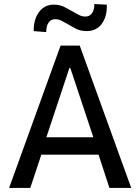

<svg xmlns="http://www.w3.org/2000/svg" viewBox="-20 -931 695 951"><path d="M25 0 280 -705H375L630 0H522L457 -199L499 -165H155L196 -199L130 0ZM324 -595 203 -231 187 -251H466L449 -231L328 -595ZM209 -772 147 -777Q146 -834 173 -871Q200 -908 247 -908Q279 -908 303.5 -894Q328 -880 342 -873Q351 -868 368 -858.5Q385 -849 403 -849Q424 -849 436 -866Q448 -883 447 -911L509 -908Q511 -850 484.5 -813.5Q458 -777 409 -777Q377 -777 352.5 -790.5Q328 -804 318 -810Q307 -816 289 -826Q271 -836 253 -836Q232 -836 220.5 -819Q209 -802 209 -772Z"/></svg>

Font: Nunito Sans 7pt Condensed SemiBold
Style: Regular
Weight: 600
Width: 3
Designer: Vernon Adams
Foundry: Vernon Adams
Version: Version 3.101;gftools[0.9.27]